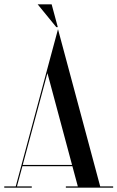

<svg xmlns="http://www.w3.org/2000/svg" viewBox="-46 -873 546 893"><path d="M194.2 -852.8H129.2L215.8 -746.8H222.8ZM226.7 -726.2V-726.5L223.7 -737L171.7 -544V-543.7L27.2 -6H-26.2V0H101.8V-6H32.9L58.2 -100H290.7L316 -6H260.3V0H480.3V-6H420ZM174.6 -532.9 289.1 -106H59.8Z"/></svg>

Font: Picaflor 72 pt
Style: Regular
Weight: 400
Designer: Ariel Martín Pérez
Foundry: Tunera Type Foundry
Version: Version 1.000;hotconv 1.0.109;makeotfexe 2.5.65596